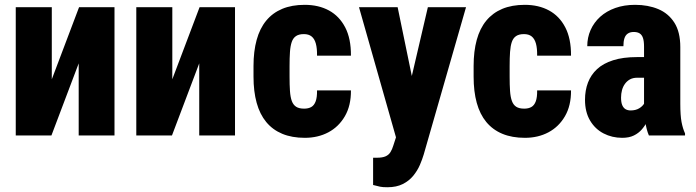

<svg xmlns="http://www.w3.org/2000/svg" viewBox="-20 -558 2868 791"><path d="M193.4 -231.4 305.7 -528.3H451.7V0H304.2V-296.9L191.9 0H44.9V-528.3H193.4Z M689.9 -231.4 802.2 -528.3H948.2V0H800.8V-296.9L688.5 0H541.5V-528.3H689.9Z M1232.9 -110.4Q1250.5 -110.4 1262.5 -117.2Q1274.4 -124 1280.5 -140.6Q1286.6 -157.2 1286.1 -185.5H1425.8Q1426.3 -123 1400.9 -79.3Q1375.5 -35.6 1332.8 -12.9Q1290 9.8 1235.8 9.8Q1182.6 9.8 1142.8 -6.8Q1103 -23.4 1076.7 -55.4Q1050.3 -87.4 1037.4 -134.3Q1024.4 -181.2 1024.4 -242.2V-286.1Q1024.4 -346.7 1037.4 -393.8Q1050.3 -440.9 1076.7 -472.9Q1103 -504.9 1142.6 -521.5Q1182.1 -538.1 1235.4 -538.1Q1292.5 -538.1 1335.2 -514.9Q1377.9 -491.7 1402.1 -445.3Q1426.3 -398.9 1425.8 -328.6H1286.1Q1286.6 -358.9 1281.2 -378.4Q1275.9 -397.9 1263.9 -407.7Q1252 -417.5 1231.9 -417.5Q1211.4 -417.5 1199.5 -409.4Q1187.5 -401.4 1181.9 -385Q1176.3 -368.7 1174.6 -344Q1172.9 -319.3 1172.9 -286.1V-242.2Q1172.9 -208 1174.6 -183.1Q1176.3 -158.2 1182.1 -142.1Q1188 -126 1200 -118.2Q1211.9 -110.4 1232.9 -110.4Z M1633.8 -61.5 1742.7 -528.3H1899.9L1725.6 78.6Q1719.7 98.6 1709.7 121.8Q1699.7 145 1682.6 166Q1665.5 187 1639.4 200.2Q1613.3 213.4 1576.2 213.4Q1556.2 213.4 1546.1 211.2Q1536.1 209 1517.1 204.1V91.8Q1522 91.8 1525.1 91.8Q1528.3 91.8 1533.2 91.8Q1555.2 91.8 1568.1 86.2Q1581.1 80.6 1588.4 69.1Q1595.7 57.6 1600.6 41ZM1618.2 -528.3 1695.3 -154.3 1712.9 10.3 1613.3 14.6 1459 -528.3Z M2139.6 -110.4Q2157.2 -110.4 2169.2 -117.2Q2181.2 -124 2187.3 -140.6Q2193.4 -157.2 2192.9 -185.5H2332.5Q2333 -123 2307.6 -79.3Q2282.2 -35.6 2239.5 -12.9Q2196.8 9.8 2142.6 9.8Q2089.4 9.8 2049.6 -6.8Q2009.8 -23.4 1983.4 -55.4Q1957 -87.4 1944.1 -134.3Q1931.2 -181.2 1931.2 -242.2V-286.1Q1931.2 -346.7 1944.1 -393.8Q1957 -440.9 1983.4 -472.9Q2009.8 -504.9 2049.3 -521.5Q2088.9 -538.1 2142.1 -538.1Q2199.2 -538.1 2241.9 -514.9Q2284.7 -491.7 2308.8 -445.3Q2333 -398.9 2332.5 -328.6H2192.9Q2193.4 -358.9 2188 -378.4Q2182.6 -397.9 2170.7 -407.7Q2158.7 -417.5 2138.7 -417.5Q2118.2 -417.5 2106.2 -409.4Q2094.2 -401.4 2088.6 -385Q2083 -368.7 2081.3 -344Q2079.6 -319.3 2079.6 -286.1V-242.2Q2079.6 -208 2081.3 -183.1Q2083 -158.2 2088.9 -142.1Q2094.7 -126 2106.7 -118.2Q2118.7 -110.4 2139.6 -110.4Z M2633.3 -127.4V-365.2Q2633.3 -388.7 2628.9 -401.6Q2624.5 -414.6 2615.2 -420.4Q2606 -426.3 2590.8 -426.3Q2576.2 -426.3 2566.4 -419.7Q2556.6 -413.1 2552.5 -400.1Q2548.3 -387.2 2548.3 -367.7H2399.4Q2399.4 -403.3 2413.1 -434.3Q2426.8 -465.3 2452.6 -488.8Q2478.5 -512.2 2514.9 -525.1Q2551.3 -538.1 2596.7 -538.1Q2649.9 -538.1 2691.9 -520.5Q2733.9 -502.9 2758.3 -464.6Q2782.7 -426.3 2782.7 -363.8V-130.9Q2782.7 -82.5 2787.8 -55.4Q2793 -28.3 2802.2 -8.3V0H2653.3Q2643.1 -23.4 2638.2 -57.6Q2633.3 -91.8 2633.3 -127.4ZM2650.9 -322.8 2651.4 -237.8H2605.5Q2587.9 -237.8 2575.4 -231Q2563 -224.1 2554.7 -212.6Q2546.4 -201.2 2542.5 -186.5Q2538.6 -171.9 2538.6 -155.8Q2538.6 -135.7 2543.7 -124.3Q2548.8 -112.8 2557.6 -107.9Q2566.4 -103 2578.1 -103Q2598.6 -103 2613 -111.6Q2627.4 -120.1 2634.3 -132.3Q2641.1 -144.5 2638.2 -153.8L2663.1 -95.2Q2655.8 -77.1 2646.7 -58.8Q2637.7 -40.5 2624.3 -24.9Q2610.8 -9.3 2591.3 0.2Q2571.8 9.8 2543.5 9.8Q2501.5 9.8 2466.6 -8.3Q2431.6 -26.4 2410.9 -61.5Q2390.1 -96.7 2390.1 -147Q2390.1 -185.5 2402.3 -217.8Q2414.6 -250 2439.9 -273.4Q2465.3 -296.9 2506.1 -309.8Q2546.9 -322.8 2604 -322.8Z"/></svg>

Font: Roboto Condensed ExtraBold
Style: Regular
Weight: 800
Designer: Christian Robertson
Foundry: Google
Version: Version 3.008; 2023